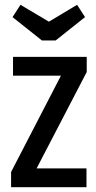

<svg xmlns="http://www.w3.org/2000/svg" viewBox="-20 -777 397 797"><path d="M339 -78V0H26V-63L233 -463H34V-541H340V-478L132 -78ZM211 -609H154L32 -706L65 -757L183 -687L300 -757L333 -706Z"/></svg>

Font: Medium
Style: Regular
Weight: 500
Designer: Fernando Haro
Foundry: deFharo
Version: Version 1.787